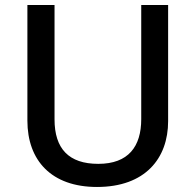

<svg xmlns="http://www.w3.org/2000/svg" viewBox="-20 -800 778 764"><path d="M649 -318V-780H542V-326C542 -217 491 -148 371 -148C254 -148 197 -208 197 -325V-780H89V-320C89 -161 185 -56 366 -56C558 -56 649 -170 649 -318Z"/></svg>

Font: Noto Sans Malayalam UI Medium
Style: Regular
Weight: 500
Designer: Jelle Bosma - Monotype Design Team
Foundry: Monotype Imaging Inc.
Version: Version 2.104